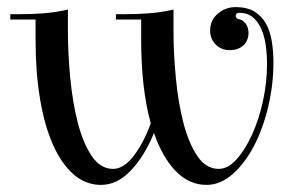

<svg xmlns="http://www.w3.org/2000/svg" viewBox="-20 -500 839 540"><path d="M595 -25Q621 -25 645 -51.5Q669 -78 688.5 -120.5Q708 -163 719.5 -215.5Q731 -268 731 -320Q731 -346 727.5 -372Q724 -398 715 -418.5Q706 -439 691 -451.5Q676 -464 653 -464Q643 -464 643 -455Q643 -448 652 -446Q663 -444 671 -433.5Q679 -423 679 -406Q678 -384 663.5 -371.5Q649 -359 626 -359Q602 -359 586.5 -375Q571 -391 571 -414Q571 -443 592.5 -461.5Q614 -480 643 -480Q675 -480 695.5 -467.5Q716 -455 728 -433.5Q740 -412 744.5 -383.5Q749 -355 749 -324Q749 -262 734.5 -200.5Q720 -139 694.5 -90Q669 -41 634.5 -10.5Q600 20 561 20Q512 20 474.5 -18.5Q437 -57 413 -126Q387 -62 348.5 -21Q310 20 264 20Q221 20 187 -9.5Q153 -39 129 -93Q105 -147 92.5 -222.5Q80 -298 80 -389V-445H9V-460H30Q67 -460 101 -462.5Q135 -465 171 -473V-412Q171 -350 177.5 -281.5Q184 -213 198.5 -156Q213 -99 237.5 -62Q262 -25 298 -25Q328 -25 356 -61.5Q384 -98 404 -153Q377 -251 377 -389V-445H306V-460H327Q364 -460 398 -462.5Q432 -465 468 -473V-412Q468 -350 474.5 -281.5Q481 -213 495.5 -156Q510 -99 534.5 -62Q559 -25 595 -25Z"/></svg>

Font: Elsie
Style: Regular
Weight: 400
Designer: Alejandro Inler
Foundry: Alejandro Inler
Version: 1.001